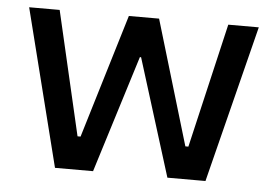

<svg xmlns="http://www.w3.org/2000/svg" viewBox="-43 -576 903 633"><g transform="rotate(5 408.5 -260.0)"><path d="M160 0H286L407 -388H411L532 0H658L789 -520H688L592 -108H582L459 -520H359L235 -110H225L130 -520H29Z"/></g></svg>

Font: Fixel Display Medium
Style: Regular
Weight: 500
Designer: AlfaBravo + MacPaw
Foundry: Kyrylo Tkachov, Marchela Mozhyna, Serhii Makarenko, Maria Weinstein, Zakhar Kryvoshyya
Version: Version 1.211